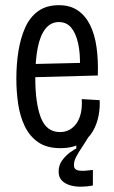

<svg xmlns="http://www.w3.org/2000/svg" viewBox="-20 -560 439 740"><path d="M338 155Q318 159 294.5 159.5Q271 160 251.5 154.5Q232 149 219 136.5Q206 124 206 101Q206 76 220 57.5Q234 39 250.5 27Q267 15 274 13V-59H334V-55Q314 -19 298 4.5Q282 28 273.5 44.5Q265 61 265 76Q265 86 270 91Q275 96 285 97.5Q295 99 308.5 98Q322 97 338 95ZM213 11Q160 11 127 -12Q94 -35 75.5 -73.5Q57 -112 50 -159.5Q43 -207 43 -257Q43 -312 51 -362.5Q59 -413 77 -453.5Q95 -494 127 -517Q159 -540 207 -540Q250 -540 279.5 -520Q309 -500 327 -464Q345 -428 352 -378.5Q359 -329 357 -269L95 -262V-313L308 -318L288 -299Q290 -354 281 -393.5Q272 -433 254 -454Q236 -475 207 -475Q176 -475 155.5 -449.5Q135 -424 125.5 -376.5Q116 -329 116 -260Q116 -162 137.5 -106.5Q159 -51 211 -51Q231 -51 247 -59.5Q263 -68 274.5 -84Q286 -100 291.5 -123.5Q297 -147 295 -178L364 -174Q366 -147 360 -114.5Q354 -82 337.5 -53.5Q321 -25 290.5 -7Q260 11 213 11Z"/></svg>

Font: Bricolage Grotesque Condensed Light
Style: Regular
Weight: 300
Width: 3
Designer: Mathieu Triay
Foundry: Atelier Triay
Version: Version 1.000;gftools[0.9.30]